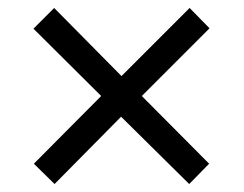

<svg xmlns="http://www.w3.org/2000/svg" viewBox="-20 -594 612 482"><path d="M456 -574 506 -523 336 -353 505 -183 455 -132 284 -301 117 -132 65 -183 234 -353 64 -522 116 -574 285 -403Z"/></svg>

Font: Noto Sans Tifinagh Hawad
Style: Regular
Weight: 400
Designer: JamraPatel
Foundry: JamraPatel LLC
Version: Version 2.006; ttfautohint (v1.8.4.7-5d5b)